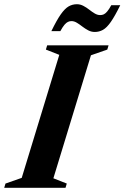

<svg xmlns="http://www.w3.org/2000/svg" viewBox="-51 -890 590 910"><path d="M230 -630 166.5 -655 172.5 -675H463.5L457.5 -655L380 -628L202 -45L265.5 -20L259.5 0H-31L-25 -20L52 -47ZM519 -865.5Q493.5 -813.5 474.2 -786Q455 -758.5 437 -748.5Q419 -738.5 398 -738.5Q382 -738.5 367.2 -746.2Q352.5 -754 339.2 -764.2Q326 -774.5 313.2 -782.2Q300.5 -790 287.5 -790Q279 -790 271 -786.2Q263 -782.5 254.5 -772.5Q246 -762.5 235 -742.5H192.5Q218 -795 237.2 -822.2Q256.5 -849.5 274.5 -859.8Q292.5 -870 313.5 -870Q329.5 -870 344.2 -862.2Q359 -854.5 372.2 -844Q385.5 -833.5 398.2 -826Q411 -818.5 424 -818.5Q433 -818.5 440.8 -822Q448.5 -825.5 457.2 -835.8Q466 -846 476.5 -865.5Z"/></svg>

Font: Newsreader 24pt
Style: Bold Italic
Weight: 700
Italic angle: -17°
Designer: Hugues Gentile
Foundry: Production Type
Version: Version 1.003